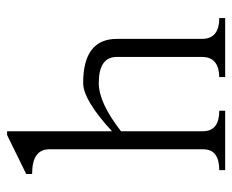

<svg xmlns="http://www.w3.org/2000/svg" viewBox="-76 -652 653 540"><g transform="rotate(-90 250.0 -381.5)"><path d="M31.2 -617.2V-633.8L140.6 -687.5H151.4V-392.6Q239.3 -473.6 287.1 -473.6Q411.1 -473.6 411.1 -378.9V-139.6Q411.1 -90.8 469.7 -90.8V-74.2H303.7V-90.8Q360.4 -91.8 360.4 -139.6V-378.9Q360.4 -429.7 287.1 -429.7Q231.4 -429.7 151.4 -367.2V-135.7Q152.3 -90.8 209 -90.8V-74.2H42V-90.8Q100.6 -90.8 100.6 -135.7V-570.3Q99.6 -617.2 31.2 -617.2Z"/></g></svg>

Font: BabelStone Sani Yi
Style: Regular
Weight: 400
Designer: Andrew West
Foundry: BabelStone
Version: Version 1.00 November 22, 2015, initial release